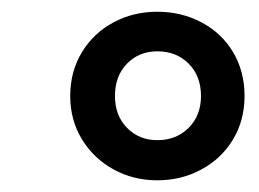

<svg xmlns="http://www.w3.org/2000/svg" viewBox="-20 -603 441 327"><path d="M248 -295.9Q207 -295.9 173.3 -314.5Q139.6 -333 119.6 -365.7Q99.6 -398.4 99.6 -439.5Q99.6 -481.4 119.6 -514.2Q139.6 -546.9 173.3 -564.9Q207 -583 248 -583Q289.1 -583 323.2 -564.9Q357.4 -546.9 377 -514.2Q396.5 -481.4 396.5 -439.5Q396.5 -398.4 377 -365.7Q357.4 -333 323.2 -314.5Q289.1 -295.9 248 -295.9ZM248 -364.3Q280.3 -364.3 301.3 -385.3Q322.3 -406.2 322.3 -439.5Q322.3 -473.6 301.3 -494.6Q280.3 -515.6 248 -515.6Q216.8 -515.6 196.3 -494.6Q175.8 -473.6 175.8 -439.5Q175.8 -406.2 196.3 -385.3Q216.8 -364.3 248 -364.3Z"/></svg>

Font: Crimson Pro ExtraBold
Style: Italic
Weight: 800
Italic angle: -12°
Designer: Jacques Le Bailly
Foundry: Baron von Fonthausen
Version: Version 1.003